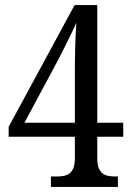

<svg xmlns="http://www.w3.org/2000/svg" viewBox="-20 -734 517 754"><path d="M180 0H443V-41H432C393 -41 362 -50 362 -113V-197H464V-252H362V-714H273L14 -236V-197H274V-113C274 -50 243 -41 203 -41H180ZM76 -252 202 -487C224 -528 267 -615 280 -645C275 -583 274 -498 274 -440V-252Z"/></svg>

Font: Noto Serif Bengali Condensed
Style: Regular
Weight: 400
Width: 3
Designer: Juan Bruce, Universal Thirst, Indian Type Foundry and the Monotype Design Team.
Foundry: Monotype Imaging Inc.
Version: Version 2.003